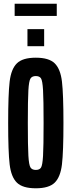

<svg xmlns="http://www.w3.org/2000/svg" viewBox="-20 -1007 386 1035"><path d="M24 -344Q24 -499 32 -567Q40 -635 71 -665.5Q102 -696 173 -696Q244 -696 275 -665.5Q306 -635 314 -567Q322 -499 322 -344Q322 -189 314 -121Q306 -53 275 -22.5Q244 8 173 8Q102 8 71 -22.5Q40 -53 32 -121Q24 -189 24 -344ZM215 -344Q215 -471 212 -521.5Q209 -572 201 -584.5Q193 -597 173 -597Q153 -597 144.5 -584Q136 -571 133 -520.5Q130 -470 130 -344Q130 -218 133 -167.5Q136 -117 144.5 -104Q153 -91 173 -91Q193 -91 201 -103.5Q209 -116 212 -166.5Q215 -217 215 -344ZM128 -758V-850H218V-758ZM59 -921V-987H286V-921Z"/></svg>

Font: Saira Ultra Condensed
Style: Bold
Weight: 700
Width: 1
Designer: Hector Gatti with collaboration of the Omnibus-Type team
Foundry: Omnibus-Type
Version: Version 1.001; ttfautohint (v1.8)